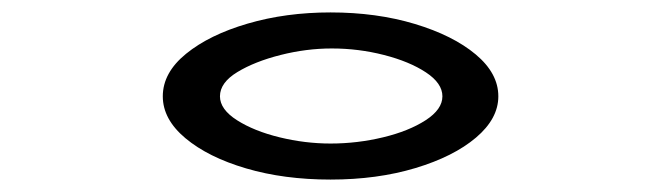

<svg xmlns="http://www.w3.org/2000/svg" viewBox="-20 -659 1040 309"><path d="M512 -370Q437 -370 376 -388Q315 -406 278.5 -436.5Q242 -467 242 -504Q242 -542 279.5 -572.5Q317 -603 378.5 -621Q440 -639 512 -639Q586 -639 647.5 -620.5Q709 -602 745.5 -571.5Q782 -541 782 -504Q782 -468 746 -437.5Q710 -407 648.5 -388.5Q587 -370 512 -370ZM512 -428Q555 -428 596.5 -438Q638 -448 665 -465.5Q692 -483 692 -504Q692 -525 665.5 -542.5Q639 -560 598 -570.5Q557 -581 514 -581Q473 -581 431.5 -570.5Q390 -560 362 -543Q334 -526 334 -504Q334 -483 361.5 -465.5Q389 -448 430 -438Q471 -428 512 -428Z"/></svg>

Font: Inconsolata UltraExpanded Thin
Style: Regular
Weight: 100
Width: 9
Monospace: yes
Designer: Raph Levien, Cyreal, Brenton Simpson
Foundry: Raph Levien, Cyreal, Google
Version: Version 3.100; ttfautohint (v1.8.4.7-5d5b)